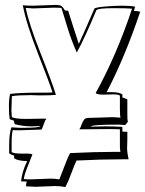

<svg xmlns="http://www.w3.org/2000/svg" viewBox="-20 -724 586 775"><path d="M474 -331 494 -323V-263Q494 -238 496 -232L485 -219Q467 -221 456 -221Q351 -221 346 -213H356L403 -214Q436 -214 474 -212V-193Q481 -192 494 -192V-160L493 -126Q493 -110 499 -81H474Q389 -81 289 -76Q280 -58 268.5 -26Q257 6 244 31Q224 27 201 27Q201 27 123 30Q115 30 85 28Q85 18 88 9Q85 9 77 8.5Q69 8 65 8Q69 -31 88 -70L89 -74Q54 -74 37 -85V-96Q27 -98 17 -105V-138Q17 -185 26 -210Q56 -208 62 -208Q143 -208 143 -215H139L107 -214Q72 -214 39 -223Q37 -237 34 -238Q26 -240 19 -243Q16 -262 16 -294.5Q16 -327 21 -345Q64 -350 135 -350H163Q181 -350 192 -351Q180 -389 133 -508.5Q86 -628 72 -703Q85 -701 114 -701L199 -704Q206 -704 210.5 -704Q215 -704 219.5 -703Q224 -702 228 -700Q236 -693 242 -682Q245 -681 255 -681Q261 -663 275 -618Q289 -573 298 -547Q312 -576 361 -689Q364 -694 402.5 -697.5Q441 -701 474 -701Q507 -701 526 -697Q524 -694 523 -688.5Q522 -683 520 -680Q532 -680 546 -677Q485 -495 410 -351L416 -352H433Q460 -352 474 -343ZM336 -248 432 -251Q444 -251 466 -249V-250Q464 -257 464 -286V-338Q459 -343 436 -343L398 -342Q374 -342 366 -348Q451 -502 513 -689Q495 -691 436 -691Q377 -691 369 -683Q322 -570 290 -512Q269 -558 251 -617Q233 -676 228 -692Q217 -693 197 -693L114 -690Q106 -690 84 -692Q96 -630 143.5 -510Q191 -390 205 -343L206 -341Q186 -339 141 -339L104 -340Q51 -340 30 -336H28L26 -278Q26 -273 28 -251Q44 -244 85 -244L148 -245H166L167 -244Q162 -239 156.5 -222.5Q151 -206 148 -202V-201L57 -198Q40 -198 32 -199Q27 -185 27 -150.5Q27 -116 27 -111V-110Q37 -104 69 -104H92Q104 -104 111 -101Q107 -90 98 -68Q78 -20 76 -1H79Q87 0 103 0L184 -3Q202 -3 219 0L220 -1Q224 -10 238.5 -49Q253 -88 263 -106Q363 -111 441 -111H466Q464 -125 464 -131V-202Q448 -203 421 -203Q394 -203 356.5 -202.5Q319 -202 300 -202Q304 -206 309 -220Q314 -234 319.5 -241Q325 -248 336 -248Z"/></svg>

Font: Londrina Shadow
Style: Regular
Weight: 400
Designer: Marcelo Magalhaes
Foundry: Marcelo Magalhaes
Version: Version 1.001 2011